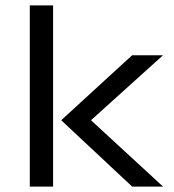

<svg xmlns="http://www.w3.org/2000/svg" viewBox="-20 -689 643 709"><path d="M90 0V-669H176V0ZM582 -485 316 -245 582 0H468L206 -245L468 -485Z"/></svg>

Font: Sarpanch
Style: Regular
Weight: 400
Designer: Manushi Parikh (Devanagari and Latin), Jyotish Sonowal (Devanagari)
Foundry: Indian Type Foundry
Version: Version 2.004;PS 1.0;hotconv 1.0.78;makeotf.lib2.5.61930; tt